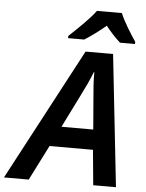

<svg xmlns="http://www.w3.org/2000/svg" viewBox="-120 -987 785 1035"><g transform="rotate(5 272.0 -469.0)"><path d="M220 -790V-778H307C345 -802 383 -830 422 -863C446 -832 478 -798 501 -778H582V-790C556 -829 517 -889 497 -938H362C330 -893 257 -825 220 -790ZM-59 0H75L171 -190H406L424 0H547L469 -714H320ZM226 -299 313 -474C337 -522 358 -565 374 -607H377C376 -563 380 -514 384 -470L398 -299Z"/></g></svg>

Font: Noto Sans SemiBold
Style: Italic
Weight: 600
Italic angle: -12°
Designer: Monotype Design Team
Foundry: Monotype Imaging Inc.
Version: Version 2.013